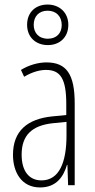

<svg xmlns="http://www.w3.org/2000/svg" viewBox="-20 -813 416 843"><path d="M190 -615C243 -615 280 -650 280 -704C280 -758 241 -793 189 -793C137 -793 99 -760 99 -704C99 -648 139 -615 190 -615ZM190 -643C149 -643 128 -670 128 -704C128 -740 150 -766 189 -766C227 -766 251 -741 251 -703C251 -667 228 -643 190 -643ZM184 -539C147 -539 106 -527 72 -506L86 -476C123 -498 156 -506 182 -506C245 -506 271 -468 271 -356V-308L210 -302C100 -291 37 -238 37 -133C37 -59 73 10 156 10C228 10 259 -38 274 -89H276L279 0H308V-359C308 -487 272 -539 184 -539ZM212 -272 272 -278V-218C272 -100 240 -21 162 -21C108 -21 75 -61 75 -134C75 -218 119 -262 212 -272Z"/></svg>

Font: Noto Sans Armenian ExtraCondensed ExtraLight
Style: Regular
Weight: 200
Width: 2
Designer: Monotype Design Team
Foundry: Monotype Imaging Inc.
Version: Version 2.008